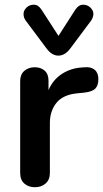

<svg xmlns="http://www.w3.org/2000/svg" viewBox="-20 -782 434 808"><path d="M334 -392.1 304.2 -389.2Q245.1 -383.3 217.5 -349.1Q189.9 -314.9 189.9 -264.2V-54.2Q189.9 -25.4 171.9 -9.8Q153.8 5.9 127 5.9Q100.1 5.9 82.5 -9.5Q64.9 -24.9 64.9 -54.2V-440.9Q64.9 -468.8 82.5 -483.9Q100.1 -499 126 -499Q151.9 -499 168 -484.6Q184.1 -470.2 184.1 -442.9V-402.8Q203.1 -446.8 240.5 -470.9Q277.8 -495.1 324.2 -498L337.9 -499Q363.8 -501 378.9 -488Q394 -475.1 394 -448.7Q394 -422.4 381.1 -409.2Q368.2 -396 334 -392.1ZM154.8 -741.2 226.1 -630.9 296.9 -741.2Q311 -762.2 329.6 -762.2Q348.1 -762.2 360.6 -750Q373 -737.8 373 -723.9Q373 -710 363.8 -695.8L275.9 -578.1Q253.4 -547.9 225.8 -547.9Q198.2 -547.9 175.8 -578.1L87.9 -695.8Q79.1 -708 79.1 -723.1Q79.1 -738.3 91.6 -750.2Q104 -762.2 122.6 -762.2Q141.1 -762.2 154.8 -741.2Z"/></svg>

Font: Nunito-Bold
Style: Bold
Weight: 700
Designer: Vernon Adams
Foundry: newtypography
Version: Version 3.000